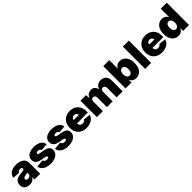

<svg xmlns="http://www.w3.org/2000/svg" viewBox="509 -2575 4432 4432"><g transform="rotate(-45 2725.0 -359.0)"><path d="M201.7 8.8Q149.4 8.8 109.4 -8.3Q69.3 -25.4 46.9 -60.1Q24.4 -94.7 24.4 -147.9Q24.4 -192.4 39.6 -223.4Q54.7 -254.4 82 -274.4Q109.4 -294.4 145.5 -305.2Q181.6 -315.9 224.1 -318.8Q269.5 -321.8 297.1 -326.9Q324.7 -332 337.2 -341.3Q349.6 -350.6 349.6 -365.7V-367.7Q349.6 -380.9 342 -390.1Q334.5 -399.4 321 -404.3Q307.6 -409.2 289.1 -409.2Q270.5 -409.2 255.6 -403.8Q240.7 -398.4 231.4 -387.7Q222.2 -377 219.2 -360.8L42 -372.6Q48.8 -422.9 78.6 -461.4Q108.4 -500 162.4 -522.2Q216.3 -544.4 293.5 -544.4Q352.1 -544.4 398.7 -531.2Q445.3 -518.1 478 -493.9Q510.7 -469.7 527.8 -436.8Q544.9 -403.8 544.9 -364.3V0H358.9V-75.7H356Q338.9 -44.9 316.2 -26.4Q293.5 -7.8 264.9 0.5Q236.3 8.8 201.7 8.8ZM265.1 -114.3Q287.1 -114.3 306.9 -123Q326.7 -131.8 339.1 -148.7Q351.6 -165.5 351.6 -189.9V-233.4Q343.8 -230.5 335.2 -227.8Q326.7 -225.1 316.9 -222.7Q307.1 -220.2 296.4 -218.3Q285.6 -216.3 273.4 -214.4Q251.5 -210.9 237.1 -203.1Q222.7 -195.3 215.6 -184.3Q208.5 -173.3 208.5 -159.7Q208.5 -145 215.8 -134.8Q223.1 -124.5 235.8 -119.4Q248.5 -114.3 265.1 -114.3Z M882.8 10.7Q808.1 10.7 750.7 -10.7Q693.4 -32.2 658.2 -71.8Q623 -111.3 615.2 -165L800.3 -182.6Q808.1 -153.8 828.9 -137.5Q849.6 -121.1 887.7 -121.1Q916.5 -121.1 932.6 -129.9Q948.7 -138.7 948.7 -154.8Q948.7 -169.4 933.8 -178.5Q918.9 -187.5 887.7 -192.9L791 -210Q710 -224.1 668.7 -263.9Q627.4 -303.7 627.4 -367.7Q627.4 -423.3 657.5 -462.6Q687.5 -502 743.4 -522.9Q799.3 -543.9 877 -543.9Q951.2 -543.9 1006.1 -523.9Q1061 -503.9 1093.3 -467Q1125.5 -430.2 1131.3 -377.9L957 -361.3Q952.6 -386.7 931.9 -400.1Q911.1 -413.6 882.3 -413.6Q856 -413.6 839.1 -404.3Q822.3 -395 822.3 -378.9Q822.3 -366.7 833.5 -356.7Q844.7 -346.7 873 -341.8L983.9 -322.8Q1066.9 -308.6 1107.2 -273.2Q1147.5 -237.8 1147.5 -177.7Q1147.5 -120.6 1113.8 -78.1Q1080.1 -35.6 1020.5 -12.5Q960.9 10.7 882.8 10.7Z M1460.9 10.7Q1386.2 10.7 1328.9 -10.7Q1271.5 -32.2 1236.3 -71.8Q1201.2 -111.3 1193.4 -165L1378.4 -182.6Q1386.2 -153.8 1407 -137.5Q1427.7 -121.1 1465.8 -121.1Q1494.6 -121.1 1510.7 -129.9Q1526.9 -138.7 1526.9 -154.8Q1526.9 -169.4 1512 -178.5Q1497.1 -187.5 1465.8 -192.9L1369.1 -210Q1288.1 -224.1 1246.8 -263.9Q1205.6 -303.7 1205.6 -367.7Q1205.6 -423.3 1235.6 -462.6Q1265.6 -502 1321.5 -522.9Q1377.4 -543.9 1455.1 -543.9Q1529.3 -543.9 1584.2 -523.9Q1639.2 -503.9 1671.4 -467Q1703.6 -430.2 1709.5 -377.9L1535.2 -361.3Q1530.8 -386.7 1510 -400.1Q1489.3 -413.6 1460.4 -413.6Q1434.1 -413.6 1417.2 -404.3Q1400.4 -395 1400.4 -378.9Q1400.4 -366.7 1411.6 -356.7Q1422.9 -346.7 1451.2 -341.8L1562 -322.8Q1645 -308.6 1685.3 -273.2Q1725.6 -237.8 1725.6 -177.7Q1725.6 -120.6 1691.9 -78.1Q1658.2 -35.6 1598.6 -12.5Q1539.1 10.7 1460.9 10.7Z M2055.2 10.3Q1970.2 10.3 1907.2 -23.4Q1844.2 -57.1 1810.3 -119.4Q1776.4 -181.6 1776.4 -267.1Q1776.4 -349.6 1810.5 -412.1Q1844.7 -474.6 1906.2 -509.5Q1967.8 -544.4 2050.3 -544.4Q2111.8 -544.4 2161.6 -525.1Q2211.4 -505.9 2247.1 -469.7Q2282.7 -433.6 2302 -383.1Q2321.3 -332.5 2321.3 -269.5V-222.2H1835.9V-330.1H2230.5L2139.6 -308.6Q2139.6 -339.8 2129.6 -361.6Q2119.6 -383.3 2100.6 -394.5Q2081.5 -405.8 2053.7 -405.8Q2025.9 -405.8 2006.6 -394.5Q1987.3 -383.3 1977.5 -361.6Q1967.8 -339.8 1967.8 -308.6V-228Q1967.8 -194.3 1979 -171.6Q1990.2 -148.9 2011.2 -137.7Q2032.2 -126.5 2060.1 -126.5Q2080.6 -126.5 2097.2 -132.1Q2113.8 -137.7 2125.5 -147.9Q2137.2 -158.2 2142.6 -172.9L2315.4 -156.2Q2303.2 -106 2267.8 -68.6Q2232.4 -31.2 2178.2 -10.5Q2124 10.3 2055.2 10.3Z M2394.5 0V-535.6H2576.2L2585 -396H2573.2Q2585.9 -448.7 2611.3 -481.4Q2636.7 -514.2 2670.4 -529.3Q2704.1 -544.4 2741.7 -544.4Q2799.8 -544.4 2838.4 -507.8Q2877 -471.2 2894.5 -385.3H2876Q2888.2 -442.4 2916.3 -477.3Q2944.3 -512.2 2982.2 -528.3Q3020 -544.4 3060.5 -544.4Q3112.8 -544.4 3152.3 -521.5Q3191.9 -498.5 3214.1 -457.5Q3236.3 -416.5 3236.3 -360.4V0H3040V-311Q3040 -346.2 3022 -366.7Q3003.9 -387.2 2973.6 -387.2Q2954.1 -387.2 2939.2 -377.9Q2924.3 -368.7 2916.5 -351.6Q2908.7 -334.5 2908.7 -311V0H2721.7V-311Q2721.7 -346.2 2703.9 -366.7Q2686 -387.2 2655.8 -387.2Q2635.3 -387.2 2620.6 -377.9Q2606 -368.7 2598.1 -351.6Q2590.3 -334.5 2590.3 -311V0Z M3676.8 8.3Q3640.1 8.3 3610.6 -3.4Q3581.1 -15.1 3560.1 -36.6Q3539.1 -58.1 3527.8 -86.4H3524.4V0H3330.6V-727.5H3526.4V-449.7H3528.3Q3541 -477.1 3561.5 -498.5Q3582 -520 3611.3 -532.2Q3640.6 -544.4 3678.7 -544.4Q3736.3 -544.4 3785.4 -513.7Q3834.5 -482.9 3864.3 -421.6Q3894 -360.4 3894 -268.1Q3894 -177.7 3865.5 -116.2Q3836.9 -54.7 3787.6 -23.2Q3738.3 8.3 3676.8 8.3ZM3609.4 -143.1Q3636.2 -143.1 3655 -158Q3673.8 -172.9 3683.8 -201.2Q3693.8 -229.5 3693.8 -268.1Q3693.8 -306.6 3683.8 -334.7Q3673.8 -362.8 3655 -377.9Q3636.2 -393.1 3609.4 -393.1Q3582.5 -393.1 3562.5 -377.9Q3542.5 -362.8 3531.7 -334.7Q3521 -306.6 3521 -268.1Q3521 -229.5 3531.7 -201.7Q3542.5 -173.8 3562.5 -158.4Q3582.5 -143.1 3609.4 -143.1Z M4165 -727.5V0H3969.2V-727.5Z M4519 10.3Q4434.1 10.3 4371.1 -23.4Q4308.1 -57.1 4274.2 -119.4Q4240.2 -181.6 4240.2 -267.1Q4240.2 -349.6 4274.4 -412.1Q4308.6 -474.6 4370.1 -509.5Q4431.6 -544.4 4514.2 -544.4Q4575.7 -544.4 4625.5 -525.1Q4675.3 -505.9 4710.9 -469.7Q4746.6 -433.6 4765.9 -383.1Q4785.2 -332.5 4785.2 -269.5V-222.2H4299.8V-330.1H4694.3L4603.5 -308.6Q4603.5 -339.8 4593.5 -361.6Q4583.5 -383.3 4564.5 -394.5Q4545.4 -405.8 4517.6 -405.8Q4489.7 -405.8 4470.5 -394.5Q4451.2 -383.3 4441.4 -361.6Q4431.6 -339.8 4431.6 -308.6V-228Q4431.6 -194.3 4442.9 -171.6Q4454.1 -148.9 4475.1 -137.7Q4496.1 -126.5 4523.9 -126.5Q4544.4 -126.5 4561 -132.1Q4577.6 -137.7 4589.4 -147.9Q4601.1 -158.2 4606.4 -172.9L4779.3 -156.2Q4767.1 -106 4731.7 -68.6Q4696.3 -31.2 4642.1 -10.5Q4587.9 10.3 4519 10.3Z M5056.2 8.3Q4995.1 8.3 4945.6 -23.2Q4896 -54.7 4867.4 -116.2Q4838.9 -177.7 4838.9 -268.1Q4838.9 -360.4 4868.7 -421.6Q4898.4 -482.9 4947.8 -513.7Q4997.1 -544.4 5054.2 -544.4Q5092.3 -544.4 5121.6 -532.2Q5150.9 -520 5171.6 -498.5Q5192.4 -477.1 5204.6 -449.7H5206.5V-727.5H5402.3V0H5208.5V-86.4H5205.1Q5193.8 -58.1 5172.9 -36.6Q5151.9 -15.1 5122.6 -3.4Q5093.3 8.3 5056.2 8.3ZM5123.5 -143.1Q5150.4 -143.1 5170.4 -158.4Q5190.4 -173.8 5201.2 -201.7Q5211.9 -229.5 5211.9 -268.1Q5211.9 -306.6 5201.2 -334.7Q5190.4 -362.8 5170.4 -377.9Q5150.4 -393.1 5123.5 -393.1Q5097.2 -393.1 5078.1 -377.9Q5059.1 -362.8 5049.1 -334.7Q5039.1 -306.6 5039.1 -268.1Q5039.1 -229.5 5049.1 -201.2Q5059.1 -172.9 5078.1 -158Q5097.2 -143.1 5123.5 -143.1Z"/></g></svg>

Font: Inter 20pt Black
Style: Regular
Weight: 900
Version: Version 4.001;git-66647c0bb